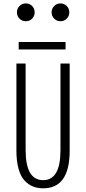

<svg xmlns="http://www.w3.org/2000/svg" viewBox="-20 -1062 490 1094"><path d="M127 -941Q106 -941 91.2 -955.8Q76.5 -970.5 76.5 -991.5Q76.5 -1013 91.2 -1027.8Q106 -1042.5 127 -1042.5Q148.5 -1042.5 163 -1027.8Q177.5 -1013 177.5 -991.5Q177.5 -970.5 163 -955.8Q148.5 -941 127 -941ZM274 -991.5Q274 -1013 288.8 -1027.8Q303.5 -1042.5 324.5 -1042.5Q345.5 -1042.5 360.2 -1027.8Q375 -1013 375 -991.5Q375 -970.5 360.2 -955.8Q345.5 -941 324.5 -941Q303.5 -941 288.8 -955.8Q274 -970.5 274 -991.5ZM86.5 -822.5H353.5V-780H86.5ZM226 11Q194.5 11 168.8 1Q143 -9 120.8 -32.2Q98.5 -55.5 86 -99Q73.5 -142.5 73.5 -203.5V-700H126V-207Q126 -35.5 226 -35.5Q324.5 -35.5 324.5 -205.5V-700H377V-203.5Q377 11 226 11Z"/></svg>

Font: League Mono Condensed UltraLight
Style: Regular
Weight: 200
Width: 1
Designer: Tyler Finck
Foundry: The League of Moveable Type / Tyler Finck
Version: Version 2.210